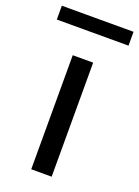

<svg xmlns="http://www.w3.org/2000/svg" viewBox="-177 -786 616 848"><g transform="rotate(20 130.5 -362.5)"><path d="M82 0V-536H178V0ZM-38 -660V-725H299V-660Z"/></g></svg>

Font: Georama Extended
Style: Regular
Weight: 400
Width: 7
Designer: Jean-Baptiste Levee
Foundry: Production Type
Version: Version 1.000